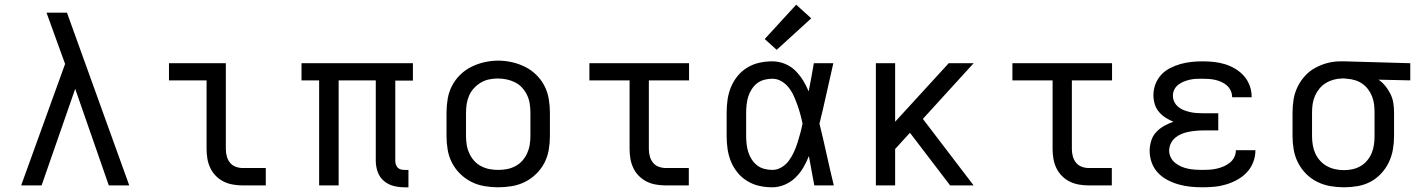

<svg xmlns="http://www.w3.org/2000/svg" viewBox="-20 -789 6040 817"><path d="M70 0 257 -517 229 -594Q216 -629 203.5 -664.5Q191 -700 178 -735H265L530 0H443L300 -411L157 0Z M1013 0Q993 0 972 -3.5Q951 -7 932.5 -16Q914 -25 899 -40Q884 -55 875 -74Q866 -93 862.5 -113.5Q859 -134 859 -155V-447H699V-520H941V-155Q941 -139 945 -124Q949 -109 958.5 -97Q968 -85 983 -79.5Q998 -74 1013 -74H1111V0Z M1701 8Q1677 8 1654 2Q1631 -4 1613 -19.5Q1595 -35 1587 -58Q1579 -81 1579 -104V-447H1421V0H1338V-447H1263V-520H1737V-446H1662V-104Q1662 -97 1664.5 -89Q1667 -81 1672.5 -75.5Q1678 -70 1685.5 -68Q1693 -66 1701 -66H1718V8Z M2100 8Q2071 8 2041.5 3Q2012 -2 1986 -15Q1960 -28 1938.5 -49Q1917 -70 1903.5 -96Q1890 -122 1885 -151.5Q1880 -181 1880 -210V-310Q1880 -339 1885 -368.5Q1890 -398 1903.5 -424Q1917 -450 1938.5 -471Q1960 -492 1986.5 -505Q2013 -518 2042 -524.5Q2071 -531 2100 -531Q2129 -531 2158 -524.5Q2187 -518 2213.5 -505Q2240 -492 2261.5 -471Q2283 -450 2296.5 -424Q2310 -398 2315 -368.5Q2320 -339 2320 -310V-210Q2320 -181 2315 -151.5Q2310 -122 2296.5 -96Q2283 -70 2261.5 -49Q2240 -28 2214 -15Q2188 -2 2158.5 3Q2129 8 2100 8ZM2100 -66Q2119 -66 2137.5 -69.5Q2156 -73 2173 -82Q2190 -91 2202.5 -105Q2215 -119 2223 -136.5Q2231 -154 2234 -172.5Q2237 -191 2237 -210V-310Q2237 -329 2234 -348Q2231 -367 2223 -384Q2215 -401 2202 -415.5Q2189 -430 2172 -438.5Q2155 -447 2136 -451Q2117 -455 2098 -455Q2079 -455 2060.5 -451Q2042 -447 2026 -437.5Q2010 -428 1997 -414Q1984 -400 1976.5 -383Q1969 -366 1966 -347.5Q1963 -329 1963 -310V-210Q1963 -191 1966 -172.5Q1969 -154 1977 -136.5Q1985 -119 1997.5 -105Q2010 -91 2027 -82Q2044 -73 2062.5 -69.5Q2081 -66 2100 -66Z M2813 0Q2793 0 2772 -3.5Q2751 -7 2732.5 -16Q2714 -25 2699 -40Q2684 -55 2675 -74Q2666 -93 2662.5 -113.5Q2659 -134 2659 -155V-447H2488V-520H2912V-447H2741V-155Q2741 -139 2745 -124Q2749 -109 2758.5 -97Q2768 -85 2783 -79.5Q2798 -74 2813 -74H2911V0Z M3266 8Q3238 8 3211 2Q3184 -4 3160 -18.5Q3136 -33 3118.5 -54.5Q3101 -76 3090.5 -101.5Q3080 -127 3076 -154.5Q3072 -182 3072 -210V-310Q3072 -338 3076 -365.5Q3080 -393 3090.5 -418.5Q3101 -444 3118.5 -465.5Q3136 -487 3160 -501.5Q3184 -516 3211 -522Q3238 -528 3266 -528Q3293 -528 3318.5 -518Q3344 -508 3363 -489.5Q3382 -471 3396.5 -448Q3411 -425 3421 -400Q3427 -430 3432.5 -460Q3438 -490 3443 -520H3526Q3511 -456 3497 -391.5Q3483 -327 3467 -263Q3483 -198 3497.5 -132Q3512 -66 3528 0H3445Q3439 -31 3433.5 -62Q3428 -93 3422 -125Q3412 -99 3398 -75.5Q3384 -52 3364.5 -33Q3345 -14 3319 -3Q3293 8 3266 8ZM3266 -66Q3287 -66 3305.5 -77Q3324 -88 3336.5 -105Q3349 -122 3358 -141.5Q3367 -161 3373.5 -181.5Q3380 -202 3385.5 -222.5Q3391 -243 3395 -263Q3391 -283 3385.5 -303Q3380 -323 3373 -342.5Q3366 -362 3357.5 -381Q3349 -400 3336 -416.5Q3323 -433 3305 -443.5Q3287 -454 3266 -454Q3249 -454 3232 -449.5Q3215 -445 3201.5 -434.5Q3188 -424 3178.5 -409Q3169 -394 3164 -378Q3159 -362 3157 -344.5Q3155 -327 3155 -310V-210Q3155 -193 3157 -175.5Q3159 -158 3164 -142Q3169 -126 3178.5 -111Q3188 -96 3201.5 -85.5Q3215 -75 3232 -70.5Q3249 -66 3266 -66ZM3285 -577 3234 -623 3368 -769 3432 -711Z M3707 0V-520H3789V-271L4017 -520H4123L3907 -283L4123 0H4023L3852 -224L3789 -155V0Z M4613 0Q4593 0 4572 -3.5Q4551 -7 4532.5 -16Q4514 -25 4499 -40Q4484 -55 4475 -74Q4466 -93 4462.5 -113.5Q4459 -134 4459 -155V-447H4288V-520H4712V-447H4541V-155Q4541 -139 4545 -124Q4549 -109 4558.5 -97Q4568 -85 4583 -79.5Q4598 -74 4613 -74H4711V0Z M5097 8Q5072 8 5046.5 5.5Q5021 3 4996 -4Q4971 -11 4948 -23Q4925 -35 4907.5 -53.5Q4890 -72 4881 -96.5Q4872 -121 4872 -147Q4872 -168 4878.5 -189.5Q4885 -211 4900 -227Q4915 -243 4934 -253.5Q4953 -264 4973 -271Q4956 -278 4939.5 -288.5Q4923 -299 4911 -313.5Q4899 -328 4893.5 -346.5Q4888 -365 4888 -384Q4888 -408 4896.5 -430.5Q4905 -453 4921 -470.5Q4937 -488 4958.5 -499Q4980 -510 5003 -516.5Q5026 -523 5049.5 -525.5Q5073 -528 5097 -528Q5121 -528 5145 -525.5Q5169 -523 5192 -516Q5215 -509 5236 -496.5Q5257 -484 5273 -466Q5289 -448 5297.5 -425Q5306 -402 5306 -378Q5306 -377 5306 -376.5Q5306 -376 5306 -375H5223Q5223 -375 5223 -375.5Q5223 -376 5223 -376Q5223 -390 5217 -403Q5211 -416 5201 -425Q5191 -434 5178 -440Q5165 -446 5151.5 -449Q5138 -452 5124.5 -453Q5111 -454 5097 -454Q5084 -454 5070.5 -453.5Q5057 -453 5043.5 -450Q5030 -447 5017.5 -442Q5005 -437 4994 -428.5Q4983 -420 4977 -408Q4971 -396 4971 -382Q4971 -368 4977 -355.5Q4983 -343 4994 -334Q5005 -325 5018 -320Q5031 -315 5044.5 -312Q5058 -309 5072 -308Q5086 -307 5100 -307H5164V-234H5100Q5084 -234 5068.5 -232.5Q5053 -231 5037.5 -228Q5022 -225 5007.5 -219Q4993 -213 4981 -203Q4969 -193 4962 -178.5Q4955 -164 4955 -148Q4955 -148 4955 -148Q4955 -148 4955 -148Q4955 -133 4962 -119Q4969 -105 4981 -95.5Q4993 -86 5007 -80Q5021 -74 5036 -71Q5051 -68 5066.5 -67Q5082 -66 5097 -66Q5113 -66 5128 -67Q5143 -68 5158 -71.5Q5173 -75 5187 -81Q5201 -87 5213 -96.5Q5225 -106 5232 -120Q5239 -134 5239 -150Q5239 -150 5239 -150Q5239 -150 5239 -150H5322Q5322 -149 5322 -149Q5322 -149 5322 -148Q5322 -123 5312.5 -98.5Q5303 -74 5285.5 -55.5Q5268 -37 5245.5 -24.5Q5223 -12 5198.5 -4.5Q5174 3 5148.5 5.5Q5123 8 5097 8Z M5699 8Q5670 8 5641 3Q5612 -2 5585.5 -15Q5559 -28 5538 -49Q5517 -70 5503.5 -96.5Q5490 -123 5485 -152Q5480 -181 5480 -210V-310Q5480 -338 5484.5 -366Q5489 -394 5501.5 -419.5Q5514 -445 5533 -466Q5552 -487 5577 -500.5Q5602 -514 5629 -521Q5656 -528 5685 -528Q5688 -528 5692 -528Q5696 -528 5700 -528L5981 -520V-447L5846 -450Q5862 -439 5875 -423Q5888 -407 5897 -388.5Q5906 -370 5909 -350Q5912 -330 5912 -310V-210Q5912 -181 5907 -152.5Q5902 -124 5889.5 -98Q5877 -72 5857 -50.5Q5837 -29 5811.5 -15.5Q5786 -2 5757 3Q5728 8 5699 8ZM5699 -65Q5717 -65 5735.5 -69Q5754 -73 5770 -82.5Q5786 -92 5798 -106.5Q5810 -121 5817 -138Q5824 -155 5826.5 -173.5Q5829 -192 5829 -210V-310Q5829 -327 5827 -344.5Q5825 -362 5818.5 -378.5Q5812 -395 5801.5 -409Q5791 -423 5776.5 -433Q5762 -443 5745 -448Q5728 -453 5711 -454L5700 -455Q5698 -455 5695.5 -455Q5693 -455 5691 -455Q5673 -455 5655 -450Q5637 -445 5621.5 -435.5Q5606 -426 5594.5 -412Q5583 -398 5575.5 -381Q5568 -364 5565.5 -346Q5563 -328 5563 -310V-210Q5563 -191 5566 -172.5Q5569 -154 5576.5 -137Q5584 -120 5597 -105.5Q5610 -91 5626.5 -82Q5643 -73 5661.5 -69Q5680 -65 5699 -65Z"/></svg>

Font: Iosevka Custom Extended
Style: Regular
Weight: 400
Width: 7
Monospace: yes
Designer: Belleve Invis
Foundry: Belleve Invis
Version: Version 11.2.4; ttfautohint (v1.8.4)